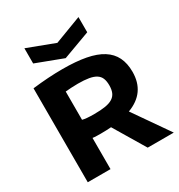

<svg xmlns="http://www.w3.org/2000/svg" viewBox="-227 -1151 1212 1301"><g transform="rotate(-30 379.0 -500.5)"><path d="M159 -1001 371 -921 582 -1001V-882L368 -803L159 -882ZM400 -244Q361 -241 317 -241Q308 -241 287.5 -241.5Q267 -242 255 -244V0H77V-735Q203 -750 311 -750Q417 -750 493 -735.5Q569 -721 618 -690Q667 -659 690.5 -611Q714 -563 714 -497Q714 -334 558 -276L750 0H546ZM347 -378Q399 -378 434.5 -384Q470 -390 491.5 -404Q513 -418 522.5 -440.5Q532 -463 532 -496Q532 -529 523 -551Q514 -573 493 -586.5Q472 -600 437.5 -606Q403 -612 352 -612Q330 -612 301.5 -610.5Q273 -609 255 -607V-386Q282 -378 347 -378Z"/></g></svg>

Font: Encode Sans Wide
Style: Bold
Weight: 700
Designer: Pablo Impallari, Andres Torresi
Foundry: Pablo Impallari, Andres Torresi
Version: Version 1.000; ttfautohint (v1.00) -l 8 -r 50 -G 200 -x 14 -